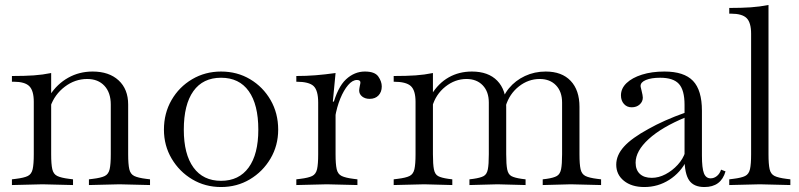

<svg xmlns="http://www.w3.org/2000/svg" viewBox="-20 -742 3217 773"><path d="M338 3V-20L354 -22Q387 -26 402 -33.5Q417 -41 421.5 -61Q426 -81 426 -121V-321Q426 -369 400.5 -396.5Q375 -424 331 -424Q282 -424 241 -393Q200 -362 183 -313L181 -359Q210 -404 254.5 -429Q299 -454 353 -454Q419 -454 457.5 -418.5Q496 -383 496 -321V-121Q496 -81 500.5 -61Q505 -41 520.5 -33.5Q536 -26 568 -22L584 -20V3L461 0ZM28 3V-20L44 -22Q77 -26 92 -33.5Q107 -41 111.5 -61Q116 -81 116 -121V-332Q116 -377 98 -395Q80 -413 35 -413H28V-436Q80 -436 116 -438.5Q152 -441 186 -448V-366V-363V-121Q186 -81 190.5 -61Q195 -41 210.5 -33.5Q226 -26 258 -22L274 -20V3L151 0Z M870 11Q806 11 754 -20Q702 -51 671 -103.5Q640 -156 640 -220Q640 -286 670.5 -339Q701 -392 753.5 -423Q806 -454 870 -454Q935 -454 987 -423Q1039 -392 1069.5 -339Q1100 -286 1100 -220Q1100 -156 1069 -103.5Q1038 -51 986 -20Q934 11 870 11ZM870 -14Q942 -14 981 -67.5Q1020 -121 1020 -220Q1020 -321 981.5 -375Q943 -429 870 -429Q797 -429 758.5 -375Q720 -321 720 -220Q720 -121 759 -67.5Q798 -14 870 -14Z M1173 3V-20L1189 -22Q1222 -26 1237 -33.5Q1252 -41 1256.5 -61Q1261 -81 1261 -121V-329Q1261 -378 1242.5 -395.5Q1224 -413 1173 -413V-436Q1213 -436 1250.5 -439Q1288 -442 1331 -448L1320 -333H1331V-121Q1331 -81 1335.5 -61Q1340 -41 1355.5 -33.5Q1371 -26 1403 -22L1419 -20V3L1296 0ZM1329 -269 1318 -312Q1339 -391 1373 -422.5Q1407 -454 1449 -454Q1489 -454 1503 -434Q1517 -414 1517 -394Q1517 -372 1504 -358Q1491 -344 1468 -344Q1450 -344 1438 -353.5Q1426 -363 1426 -378Q1426 -383 1427 -387Q1428 -391 1429 -398Q1430 -402 1430.5 -405Q1431 -408 1431 -410Q1431 -420 1417 -420Q1399 -420 1381.5 -399.5Q1364 -379 1350 -345Q1336 -311 1329 -269Z M1717 -361Q1745 -407 1786.5 -430.5Q1828 -454 1880 -454Q1946 -454 1982 -417Q2018 -380 2018 -312V-121Q2018 -80 2022 -60Q2026 -40 2039 -33Q2052 -26 2080 -22L2096 -20V3L1983 0L1870 3V-20L1886 -22Q1914 -26 1927 -33Q1940 -40 1944 -60Q1948 -80 1948 -121V-329Q1948 -373 1923.5 -398.5Q1899 -424 1858 -424Q1812 -424 1773 -393Q1734 -362 1720 -312ZM2165 3V-20L2181 -22Q2209 -26 2222 -33.5Q2235 -41 2239 -61Q2243 -81 2243 -121V-329Q2243 -373 2218.5 -398.5Q2194 -424 2153 -424Q2107 -424 2069 -394Q2031 -364 2016 -315H1996Q2003 -355 2029 -386.5Q2055 -418 2093.5 -436Q2132 -454 2177 -454Q2242 -454 2277.5 -416.5Q2313 -379 2313 -312V-121Q2313 -80 2317.5 -60.5Q2322 -41 2337 -33.5Q2352 -26 2384 -22L2400 -20V3L2278 0ZM1723 -121Q1723 -80 1727 -60Q1731 -40 1744 -33Q1757 -26 1785 -22L1801 -20V3L1688 0L1565 3V-20L1581 -22Q1614 -26 1629 -33.5Q1644 -41 1648.5 -61Q1653 -81 1653 -121V-332Q1653 -378 1634 -395.5Q1615 -413 1565 -413V-436Q1617 -436 1653 -438.5Q1689 -441 1723 -448V-370V-365Z M2816 11Q2773 11 2754.5 -16Q2736 -43 2736 -104V-320Q2736 -379 2713.5 -404Q2691 -429 2638 -429Q2602 -429 2580.5 -420Q2559 -411 2559 -396Q2559 -392 2560.5 -387.5Q2562 -383 2563 -377Q2568 -357 2568 -349Q2568 -333 2555.5 -321.5Q2543 -310 2523 -310Q2504 -310 2492 -323.5Q2480 -337 2480 -358Q2480 -386 2502.5 -407.5Q2525 -429 2564.5 -441.5Q2604 -454 2655 -454Q2734 -454 2770 -416.5Q2806 -379 2806 -296V-116Q2806 -65 2814 -44.5Q2822 -24 2841 -24Q2855 -24 2866.5 -33.5Q2878 -43 2883 -59L2901 -52Q2883 11 2816 11ZM2574 11Q2523 11 2492 -14Q2461 -39 2461 -79Q2461 -117 2492 -151.5Q2523 -186 2591 -223Q2621 -240 2658 -256.5Q2695 -273 2740 -289L2741 -270Q2644 -230 2591.5 -182Q2539 -134 2539 -87Q2539 -58 2556 -42Q2573 -26 2604 -26Q2632 -26 2659.5 -40.5Q2687 -55 2708.5 -78.5Q2730 -102 2739 -130L2745 -97Q2720 -47 2674.5 -18Q2629 11 2574 11Z M2916 3V-20L2932 -22Q2965 -26 2980 -33.5Q2995 -41 2999.5 -61Q3004 -81 3004 -121V-606Q3004 -651 2986 -669Q2968 -687 2923 -687H2916V-710Q2966 -710 3002.5 -712.5Q3039 -715 3074 -722V-121Q3074 -81 3078.5 -61Q3083 -41 3098.5 -33.5Q3114 -26 3146 -22L3162 -20V3L3039 0Z"/></svg>

Font: Baskervville
Style: Regular
Weight: 400
Designer: Alexis Faudot, Rémi Forte, Morgane Pierson, Rafael Ribas, Tanguy Vanlaeys, Rosalie Wagner, Thomas Huot-Marchand
Foundry: ANRT
Version: Version 1.100